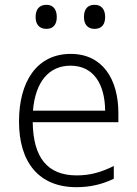

<svg xmlns="http://www.w3.org/2000/svg" viewBox="-20 -767 570 798"><path d="M373 -647C403 -647 417 -666 417 -696C417 -728 402 -747 373 -747C343 -747 329 -728 329 -696C329 -666 344 -647 373 -647ZM173 -647C202 -647 216 -666 216 -696C216 -728 201 -747 173 -747C143 -747 128 -728 128 -696C128 -666 143 -647 173 -647ZM298 11C355 11 405 -1 453 -24V-77C402 -52 356 -38 299 -38C177 -38 118 -112 116 -259H472V-297C472 -437 407 -543 274 -543C134 -543 59 -429 59 -262C59 -94 140 11 298 11ZM117 -307C127 -428 184 -494 273 -494C370 -494 416 -416 417 -307Z"/></svg>

Font: Noto Sans Mono Condensed Light
Style: Regular
Weight: 300
Width: 3
Designer: Monotype Design Team
Foundry: Monotype Imaging Inc.
Version: Version 2.014